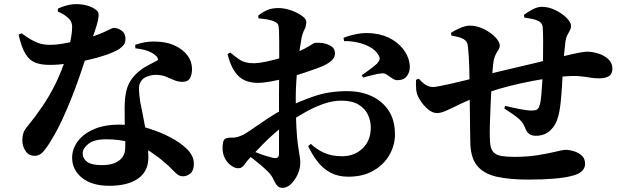

<svg xmlns="http://www.w3.org/2000/svg" viewBox="-20 -836 3010 929"><path d="M509 63Q425 63 377 24.5Q329 -14 329 -73Q329 -114 355 -150.5Q381 -187 432.5 -210Q484 -233 558 -233Q642 -233 701 -214Q760 -195 801 -173Q851 -148 884.5 -115Q918 -82 918 -44Q918 -11 901.5 3Q885 17 866 17Q850 17 838 7.5Q826 -2 811.5 -17.5Q797 -33 775 -51Q747 -76 708 -102Q669 -128 616 -145Q563 -162 494 -162Q434 -162 407 -139.5Q380 -117 380 -94Q380 -69 401.5 -53Q423 -37 474 -37Q508 -37 533 -46.5Q558 -56 572 -75Q586 -94 586 -123Q587 -147 585.5 -180.5Q584 -214 583.5 -249Q583 -284 583 -313Q583 -362 591.5 -397Q600 -432 621 -459Q652 -496 686.5 -514.5Q721 -533 744 -545Q745 -551 742 -557Q739 -563 732 -568Q717 -582 692 -590.5Q667 -599 635 -602L634 -619Q679 -635 721 -635Q763 -635 794 -627Q846 -612 877.5 -579Q909 -546 909 -501Q909 -475 899 -457.5Q889 -440 863 -440Q841 -440 822 -448.5Q803 -457 782 -465.5Q761 -474 731 -474Q711 -473 690.5 -465Q670 -457 661 -441Q651 -425 652.5 -400Q654 -375 658 -345Q662 -325 668.5 -293.5Q675 -262 681.5 -225Q688 -188 693 -149Q698 -110 698 -75Q698 -7 648 28Q598 63 509 63ZM148 -82Q119 -82 103.5 -105.5Q88 -129 88 -157Q88 -177 93.5 -193Q99 -209 114 -226Q150 -270 184.5 -320.5Q219 -371 248.5 -430.5Q278 -490 300 -560Q309 -590 315.5 -615.5Q322 -641 325.5 -664Q329 -687 329 -706Q329 -722 322.5 -733.5Q316 -745 303 -755Q291 -765 279 -771Q267 -777 260 -780V-794Q275 -802 300 -809Q325 -816 348 -816Q380 -816 405.5 -808Q431 -800 446 -787Q456 -780 457 -767.5Q458 -755 453.5 -735Q449 -715 439 -686Q429 -657 414 -615Q408 -597 396 -559.5Q384 -522 367 -472.5Q350 -423 328.5 -368Q307 -313 281.5 -258Q256 -203 227 -156Q207 -122 189 -102Q171 -82 148 -82ZM221 -522Q178 -522 149.5 -533.5Q121 -545 102.5 -576.5Q84 -608 70 -668L84 -675Q105 -660 125 -647.5Q145 -635 168 -627Q191 -619 223 -619Q248 -619 276 -623.5Q304 -628 330 -633.5Q356 -639 372 -643Q428 -658 460 -671Q492 -684 508 -692.5Q524 -701 532 -701Q549 -701 568 -688Q587 -675 587 -648Q587 -630 579 -619.5Q571 -609 557 -599Q533 -584 492.5 -570Q452 -556 404.5 -545.5Q357 -535 309 -528.5Q261 -522 221 -522Z M1665 19Q1616 19 1579.5 -0.5Q1543 -20 1517 -53.5Q1491 -87 1471 -129L1484 -140Q1509 -115 1546.5 -97.5Q1584 -80 1635 -80Q1695 -80 1734.5 -118Q1774 -156 1774 -219Q1774 -252 1760 -281.5Q1746 -311 1714.5 -330Q1683 -349 1631 -349Q1589 -349 1544 -333Q1499 -317 1455 -292Q1411 -267 1370 -240Q1342 -221 1309.5 -192.5Q1277 -164 1248.5 -134.5Q1220 -105 1199 -83Q1175 -58 1163 -40Q1151 -22 1134 -22Q1120 -22 1108.5 -28.5Q1097 -35 1086 -45Q1071 -61 1064 -79.5Q1057 -98 1057 -119Q1057 -151 1065 -160.5Q1073 -170 1097 -170Q1115 -169 1128.5 -173Q1142 -177 1157 -184Q1174 -193 1206 -215.5Q1238 -238 1278 -264.5Q1318 -291 1358 -311Q1429 -346 1500.5 -370.5Q1572 -395 1659 -395Q1727 -395 1779 -370.5Q1831 -346 1861 -300Q1891 -254 1891 -185Q1891 -133 1864 -86Q1837 -39 1786.5 -10Q1736 19 1665 19ZM1347 73Q1329 73 1319.5 60.5Q1310 48 1302.5 31Q1295 14 1280 -2Q1263 -19 1244.5 -35Q1226 -51 1208.5 -64.5Q1191 -78 1174 -90L1190 -111Q1210 -102 1231 -94Q1252 -86 1270.5 -80.5Q1289 -75 1302 -72Q1318 -69 1324 -74.5Q1330 -80 1330 -93Q1330 -141 1330 -217.5Q1330 -294 1330 -381Q1330 -410 1330.5 -454Q1331 -498 1331 -544.5Q1331 -591 1331 -630Q1331 -669 1330 -688Q1329 -713 1324 -720Q1319 -727 1305 -733Q1291 -739 1273 -742Q1255 -745 1231 -747L1229 -760Q1251 -778 1273.5 -787.5Q1296 -797 1327 -797Q1356 -797 1386.5 -786.5Q1417 -776 1439.5 -760.5Q1462 -745 1462 -730Q1462 -709 1453 -692.5Q1444 -676 1439 -652Q1435 -630 1430 -596Q1425 -562 1420.5 -521Q1416 -480 1413.5 -439Q1411 -398 1411 -363Q1411 -276 1414 -221.5Q1417 -167 1421.5 -135Q1426 -103 1429.5 -84Q1433 -65 1433 -48Q1433 -21 1420.5 7Q1408 35 1388.5 54Q1369 73 1347 73ZM1227 -435Q1194 -435 1166 -446.5Q1138 -458 1116.5 -488.5Q1095 -519 1081 -574L1094 -582Q1118 -562 1135.5 -550Q1153 -538 1171 -534Q1189 -530 1211 -530Q1236 -531 1269 -538Q1302 -545 1334.5 -554.5Q1367 -564 1392 -573Q1428 -587 1451.5 -599.5Q1475 -612 1488 -620.5Q1501 -629 1507 -629Q1511 -629 1525.5 -629Q1540 -629 1557 -624Q1574 -619 1587 -609Q1600 -599 1601 -578Q1601 -548 1559 -525Q1541 -515 1514.5 -505.5Q1488 -496 1458.5 -486Q1429 -476 1401 -468Q1387 -464 1355.5 -456Q1324 -448 1288.5 -441.5Q1253 -435 1227 -435ZM1903 -448Q1891 -448 1878.5 -456.5Q1866 -465 1853 -474Q1840 -483 1827 -481Q1809 -480 1781.5 -472.5Q1754 -465 1737 -461L1730 -472Q1740 -479 1755 -489.5Q1770 -500 1784 -511Q1798 -522 1804 -528Q1814 -539 1816.5 -548.5Q1819 -558 1811 -570Q1797 -594 1769 -609Q1741 -624 1708 -631Q1675 -638 1645 -637L1642 -653Q1672 -665 1709.5 -672Q1747 -679 1788 -674Q1840 -668 1879 -644Q1918 -620 1940 -585.5Q1962 -551 1963 -513Q1963 -487 1948.5 -467.5Q1934 -448 1903 -448Z M2537 33Q2449 33 2387.5 20Q2326 7 2293 -29Q2260 -65 2256 -134Q2255 -167 2254.5 -210Q2254 -253 2253.5 -302Q2253 -351 2252 -403Q2252 -457 2250.5 -510Q2249 -563 2245 -601Q2244 -622 2239 -631Q2234 -640 2223 -647Q2210 -654 2195 -657.5Q2180 -661 2164 -664L2162 -677Q2182 -690 2207.5 -701Q2233 -712 2254 -712Q2280 -712 2305.5 -702Q2331 -692 2352 -677Q2373 -662 2385.5 -645.5Q2398 -629 2398 -616Q2398 -605 2392.5 -596.5Q2387 -588 2380.5 -576.5Q2374 -565 2369 -545Q2366 -528 2363.5 -497.5Q2361 -467 2359 -430Q2356 -384 2354 -334Q2352 -284 2350.5 -241.5Q2349 -199 2350 -175Q2350 -145 2354.5 -126Q2359 -107 2371.5 -96Q2384 -85 2407.5 -81Q2431 -77 2470 -77Q2532 -77 2584 -85.5Q2636 -94 2670 -102.5Q2704 -111 2714 -111Q2737 -111 2759.5 -103.5Q2782 -96 2796.5 -81.5Q2811 -67 2811 -43Q2811 -23 2795.5 -8Q2780 7 2747 15Q2713 24 2659.5 28.5Q2606 33 2537 33ZM2095 -289Q2069 -289 2043 -314Q2017 -339 2002 -371Q1995 -386 1993.5 -406Q1992 -426 1993 -450L2007 -455Q2024 -435 2040.5 -425Q2057 -415 2076 -415Q2085 -415 2110 -420Q2135 -425 2169 -432.5Q2203 -440 2238 -449Q2273 -458 2303 -466Q2338 -476 2385 -487.5Q2432 -499 2482 -510.5Q2532 -522 2577.5 -533Q2623 -544 2654 -552Q2713 -566 2746.5 -573.5Q2780 -581 2796.5 -583.5Q2813 -586 2819 -586Q2846 -586 2875 -577Q2904 -568 2923.5 -549.5Q2943 -531 2943 -504Q2943 -477 2925.5 -467Q2908 -457 2878 -457Q2853 -457 2832 -461Q2811 -465 2782 -467.5Q2753 -470 2705 -466Q2661 -462 2608.5 -453.5Q2556 -445 2501.5 -433Q2447 -421 2396.5 -406.5Q2346 -392 2306 -375Q2246 -352 2205.5 -332Q2165 -312 2139 -300.5Q2113 -289 2095 -289ZM2573 -179Q2553 -179 2540.5 -188Q2528 -197 2520 -219Q2510 -247 2481 -269Q2452 -291 2420 -311L2424 -324Q2463 -314 2499 -307.5Q2535 -301 2550 -301Q2568 -301 2577.5 -305.5Q2587 -310 2593 -333Q2597 -349 2599.5 -379.5Q2602 -410 2604 -443Q2606 -476 2606 -495Q2607 -519 2607.5 -557.5Q2608 -596 2608 -636Q2608 -676 2606 -703Q2605 -729 2574 -739Q2560 -744 2546.5 -746Q2533 -748 2517 -751L2515 -764Q2536 -780 2559 -791.5Q2582 -803 2601 -803Q2635 -803 2667.5 -787Q2700 -771 2721.5 -749.5Q2743 -728 2743 -710Q2743 -699 2737.5 -689Q2732 -679 2725.5 -667Q2719 -655 2716 -636Q2713 -609 2709.5 -574.5Q2706 -540 2704 -501Q2702 -469 2699.5 -424.5Q2697 -380 2692.5 -338Q2688 -296 2680 -270Q2671 -232 2643 -205.5Q2615 -179 2573 -179Z"/></svg>

Font: Noto Serif TC ExtraBold
Style: Regular
Weight: 800
Designer: Ryoko NISHIZUKA 西塚涼子 (kana & ideographs); Frank Grießhammer (Latin, Greek & Cyrillic); Wenlong ZHANG 张文龙 (bopomofo); San
Foundry: Adobe
Version: Version 2.002-H1;hotconv 1.1.0;makeotfexe 2.6.0